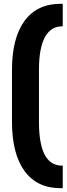

<svg xmlns="http://www.w3.org/2000/svg" viewBox="-20 -820 350 1010"><path d="M43 -451Q43 -620 109 -710Q175 -800 299 -800H310V-682L300 -681Q245 -679 215 -622Q185 -565 185 -453V-178Q185 46 300 51H310V170H299Q175 170 109 79.5Q43 -11 43 -180Z"/></svg>

Font: Teko Semibold
Style: Regular
Weight: 600
Designer: Manushi Parikh, Jonny Pinhorn
Foundry: Indian Type Foundry
Version: Version 1.105;PS 1.0;hotconv 1.0.78;makeotf.lib2.5.61930; tt